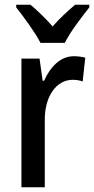

<svg xmlns="http://www.w3.org/2000/svg" viewBox="-20 -852 395 806"><path d="M150 -672H252C274 -717 323 -781 355 -821V-832H295C262 -803 234 -779 201 -741C170 -776 135 -810 108 -832H48V-821C82 -778 128 -715 150 -672ZM290 -616C233 -616 191 -571 165 -513H159L146 -606H70V-66H168V-347C167 -448 217 -517 285 -517C298 -517 315 -515 327 -510L338 -610C322 -614 305 -616 290 -616Z"/></svg>

Font: Noto Sans Malayalam UI Condensed Medium
Style: Regular
Weight: 500
Width: 3
Designer: Jelle Bosma - Monotype Design Team
Foundry: Monotype Imaging Inc.
Version: Version 2.104